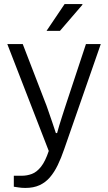

<svg xmlns="http://www.w3.org/2000/svg" viewBox="-20 -743 533 945"><path d="M105 182Q86 182 71.5 179.5Q57 177 48 176V122H87Q113 122 137 113Q161 104 182 77.5Q203 51 220 0L16 -526H92L200 -246Q208 -227 217.5 -198.5Q227 -170 237.5 -140.5Q248 -111 255 -88H261Q265 -104 271.5 -125Q278 -146 285 -168Q292 -190 298.5 -210Q305 -230 310 -245L403 -526H476L296 -9Q281 35 264 70Q247 105 225.5 130Q204 155 174.5 168.5Q145 182 105 182ZM209 -591 298 -723H385L386 -720L275 -591Z"/></svg>

Font: Archivo SemiBold Light
Style: Regular
Weight: 300
Version: Version 2.001